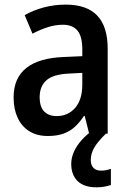

<svg xmlns="http://www.w3.org/2000/svg" viewBox="-20 -571 549 820"><path d="M260.7 -551.3Q350.6 -551.3 395.3 -504.4Q439.9 -457.5 439.9 -362.8V0H360.8L341.8 -75.7H338.4Q319.8 -47.4 298.6 -28.3Q277.3 -9.3 249.8 0.2Q222.2 9.8 183.6 9.8Q137.7 9.8 105 -10.7Q72.3 -31.2 55.2 -68.4Q38.1 -105.5 38.1 -154.8Q38.1 -237.8 92.5 -280.8Q147 -323.7 252.9 -327.6L331.5 -331.1V-359.9Q331.5 -415.5 310.8 -440.4Q290 -465.3 248.5 -465.3Q216.8 -465.3 184.6 -455.1Q152.3 -444.8 118.7 -427.2L85.4 -506.3Q122.1 -527.3 167 -539.3Q211.9 -551.3 260.7 -551.3ZM331.5 -259.8 275.4 -256.8Q207.5 -253.9 178.5 -228.3Q149.4 -202.6 149.4 -156.2Q149.4 -114.3 168.9 -94.7Q188.5 -75.2 221.7 -75.2Q270.5 -75.2 301 -110.4Q331.5 -145.5 331.5 -210ZM367.7 112.3Q367.7 134.3 379.2 146Q390.6 157.7 410.6 157.7Q424.8 157.7 435.5 155.3Q446.3 152.8 453.6 149.9V219.2Q441.4 223.1 426.5 226.1Q411.6 229 392.1 229Q338.9 229 311.5 202.4Q284.2 175.8 284.2 128.9Q284.2 102.5 295.9 76.7Q307.6 50.8 328.6 27.3Q349.6 3.9 376.5 -14.6L432.1 0Q398.4 32.7 383.1 58.6Q367.7 84.5 367.7 112.3Z"/></svg>

Font: Open Sans SemiCondensed SemiBold
Style: Regular
Weight: 600
Width: 4
Designer: Monotype Design Team
Foundry: Monotype Imaging Inc.
Version: Version 3.000